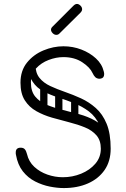

<svg xmlns="http://www.w3.org/2000/svg" viewBox="-20 -945 642 975"><path d="M304 10Q271 10 233 2.5Q195 -5 158.5 -23.5Q122 -42 96 -75Q70 -108 61 -159Q60 -162 60 -165Q60 -168 60 -171Q60 -195 85 -195Q99 -195 106 -187Q113 -179 117 -163Q126 -124 154 -98Q182 -72 220.5 -58.5Q259 -45 299 -45Q348 -45 392 -63Q436 -81 464 -113.5Q492 -146 492 -190Q492 -232 470 -257.5Q448 -283 411.5 -298Q375 -313 331.5 -324Q288 -335 244.5 -347.5Q201 -360 164.5 -380.5Q128 -401 106 -435.5Q84 -470 84 -525Q84 -586 117 -627Q150 -668 200.5 -689Q251 -710 302 -710Q350 -710 393 -693.5Q436 -677 467 -648.5Q498 -620 507 -582Q509 -574 509 -569Q509 -549 492 -546Q489 -545 484 -545Q471 -546 463.5 -553.5Q456 -561 450 -574Q437 -603 397.5 -629Q358 -655 302 -655Q265 -655 227 -640.5Q189 -626 163 -597.5Q137 -569 137 -526Q137 -481 159 -454.5Q181 -428 217 -413Q253 -398 296 -387.5Q339 -377 382.5 -365Q426 -353 462 -333Q498 -313 520 -279Q542 -245 542 -190Q542 -126 511 -81.5Q480 -37 426.5 -13.5Q373 10 304 10ZM160 -617Q160 -575 180.5 -549.5Q201 -524 235.5 -508Q270 -492 310.5 -478Q351 -464 391.5 -445.5Q432 -427 466.5 -396.5Q501 -366 521.5 -316.5Q542 -267 542 -190H507Q507 -262 486.5 -307.5Q466 -353 431.5 -379Q397 -405 356.5 -421Q316 -437 275.5 -450Q235 -463 200.5 -481Q166 -499 145.5 -530.5Q125 -562 125 -615ZM202 -390Q184 -390 184 -407V-501Q184 -518 201 -518Q221 -518 221 -502V-408Q221 -390 202 -390ZM278 -352Q260 -352 260 -369V-463Q260 -480 277 -480Q297 -480 297 -464V-370Q297 -352 278 -352ZM359 -325Q341 -325 341 -342V-436Q341 -453 358 -453Q378 -453 378 -437V-343Q378 -325 359 -325ZM281 -774Q275 -768 266 -768Q256 -768 248 -776Q239 -785 239 -794Q239 -802 246 -809L353 -916Q362 -925 371 -925Q380 -925 389 -916Q397 -908 397 -898Q397 -889 388 -880Z"/></svg>

Font: Nsibidi Libre Uzo
Style: Regular
Weight: 400
Designer: Oluwaseun Badejo
Version: Version 1.021